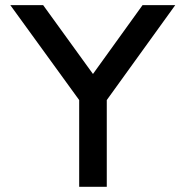

<svg xmlns="http://www.w3.org/2000/svg" viewBox="-20 -714 709 734"><path d="M145 -694.3 335.4 -431.2 524.9 -694.3H649.9L388.2 -331.5V0H282.7V-331.5L19.5 -694.3Z"/></svg>

Font: Anta
Style: Regular
Weight: 400
Designer: Sergej Lebedev
Foundry: Sergej Lebedev
Version: Version 1.000; ttfautohint (v1.8.4.7-5d5b)